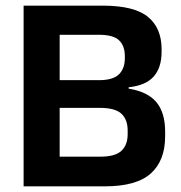

<svg xmlns="http://www.w3.org/2000/svg" viewBox="-20 -659 640 679"><path d="M350.5 0H156.5V-105H335.5Q387.5 -105 409.5 -125.8Q431.5 -146.5 431.5 -185V-197Q431.5 -236.5 409.2 -257Q387 -277.5 333 -277.5H155V-375.5H330Q379.5 -375.5 400.5 -396Q421.5 -416.5 421.5 -453.5V-460Q421.5 -497 401 -516.5Q380.5 -536 330 -536H154V-639H343.5Q454.5 -639 503 -599.5Q551.5 -560 551.5 -485V-476.5Q551.5 -419.5 523.2 -388Q495 -356.5 435 -350.5V-345.5Q502.5 -334.5 533.2 -297.5Q564 -260.5 564 -193.5V-177Q564 -91 513.2 -45.5Q462.5 0 350.5 0ZM191 0H63.5V-639H191Z"/></svg>

Font: Anek Kannada SemiBold
Style: Regular
Weight: 600
Version: Version 1.003